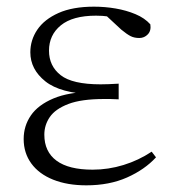

<svg xmlns="http://www.w3.org/2000/svg" viewBox="-20 -542 524 576"><path d="M239 14Q182 14 139.5 -3Q97 -20 74 -51.5Q51 -83 51 -125Q51 -164 72.5 -195.5Q94 -227 140 -246.5Q186 -266 259 -267V-259Q161 -262 116 -298Q71 -334 71 -385Q71 -422 92 -453Q113 -484 155.5 -503Q198 -522 262 -522Q295 -522 327 -516.5Q359 -511 386.5 -499.5Q414 -488 431 -469Q434 -450 423.5 -439Q413 -428 398 -428Q383 -428 372 -433.5Q361 -439 344 -453L289 -504L343 -502L347 -485Q322 -490 305 -492.5Q288 -495 268 -495Q198 -495 162.5 -466Q127 -437 127 -390Q127 -344 162 -316.5Q197 -289 282 -289Q293 -289 305.5 -289.5Q318 -290 336 -291V-244Q318 -245 309.5 -245Q301 -245 293 -245Q224 -245 185 -230Q146 -215 129.5 -191Q113 -167 113 -138Q113 -87 149.5 -60Q186 -33 258 -33Q305 -33 350.5 -47Q396 -61 435 -87L448 -70Q414 -33 361 -9.5Q308 14 239 14Z"/></svg>

Font: Noto Serif KR
Style: Regular
Weight: 200
Designer: Ryoko NISHIZUKA 西塚涼子 (kana & ideographs); Frank Grießhammer (Latin, Greek & Cyrillic); Wenlong ZHANG 张文龙 (bopomofo); San
Foundry: Adobe
Version: Version 2.001;hotconv 1.1.0;makeotfexe 2.6.0